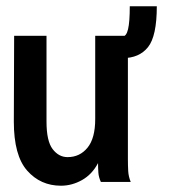

<svg xmlns="http://www.w3.org/2000/svg" viewBox="-20 -579 540 611"><path d="M174 12Q109 12 66.5 -36Q24 -84 24 -192L25 -465H128V-192Q128 -130 147.5 -104.5Q167 -79 195 -79Q234 -79 258.5 -109Q283 -139 283 -200V-465H387V-74Q387 -52 388 -34.5Q389 -17 396 0H301Q294 -15 293 -30Q292 -45 292 -60Q273 -24 241 -6Q209 12 174 12ZM479 -559Q479 -464 451 -429Q423 -394 370 -394V-463Q382 -463 387.5 -486Q393 -509 393 -559Z"/></svg>

Font: Ligconsolata
Style: Bold
Weight: 700
Monospace: yes
Designer: Raph Levien, Cyreal, Brenton Simpson
Foundry: Raph Levien, Cyreal, Google
Version: Version 3.001; ttfautohint (v1.8.2.53-6de2)